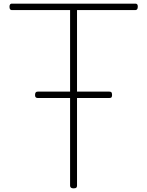

<svg xmlns="http://www.w3.org/2000/svg" viewBox="-20 -1018 807 1052"><path d="M383 14Q364 14 364 -1V-963H43Q39 -963 35.5 -967Q32 -971 32 -981Q32 -990 35.5 -994Q39 -998 43 -998H723Q728 -998 731.5 -994.5Q735 -991 735 -982Q735 -972 731.5 -967.5Q728 -963 723 -963H402V-1Q402 7 398 10.5Q394 14 383 14ZM187 -481Q179 -481 175.5 -485Q172 -489 172 -497Q172 -507 175.5 -511.5Q179 -516 187 -516H579Q588 -516 591 -511.5Q594 -507 594 -497Q594 -489 591 -485Q588 -481 579 -481Z"/></svg>

Font: Playwrite NG Modern Thin
Style: Regular
Weight: 250
Designer: Veronika Burian, José Scaglione
Foundry: TypeTogether
Version: Version 1.002